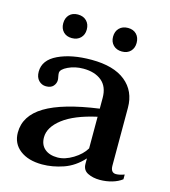

<svg xmlns="http://www.w3.org/2000/svg" viewBox="-101 -735 731 826"><g transform="rotate(15 264.0 -321.5)"><path d="M93 -600Q93 -624 107 -638.5Q121 -653 145 -653Q169 -653 183.5 -638.5Q198 -624 198 -600Q198 -577 183.5 -562.5Q169 -548 145 -548Q121 -548 107 -562.5Q93 -577 93 -600ZM315 -600Q315 -624 329.5 -638.5Q344 -653 368 -653Q392 -653 406 -638.5Q420 -624 420 -600Q420 -577 406 -562.5Q392 -548 368 -548Q344 -548 329.5 -562.5Q315 -577 315 -600ZM26 -96Q26 -171 103 -217.5Q180 -264 340 -286V-334Q340 -384 309.5 -409Q279 -434 228 -434Q191 -434 160.5 -419.5Q130 -405 130 -389Q130 -382 132 -372.5Q134 -363 134 -358Q134 -343 123.5 -331Q113 -319 91 -319Q72 -319 58.5 -333Q45 -347 45 -372Q45 -424 104 -452Q163 -480 252 -480Q351 -480 403.5 -437.5Q456 -395 456 -321V-64Q456 -32 480 -32Q495 -32 517 -40V-19Q499 -5 473 2.5Q447 10 419 10Q388 10 365 -1.5Q342 -13 342 -41V-65Q304 -23 256 -6.5Q208 10 162 10Q100 10 63 -18.5Q26 -47 26 -96ZM340 -109V-250Q241 -228 190.5 -189Q140 -150 140 -105Q140 -72 161 -54Q182 -36 218 -36Q251 -36 287 -58Q323 -80 340 -109Z"/></g></svg>

Font: Taviraj Medium
Style: Regular
Weight: 500
Designer: Katatrad Team
Foundry: CadsonDemak
Version: Version 1.001